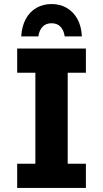

<svg xmlns="http://www.w3.org/2000/svg" viewBox="-20 -930 510 950"><path d="M65 0V-120H155V-570H65V-690H405V-570H315V-120H405V0ZM385 -750H300Q296 -780 279.5 -797.5Q263 -815 235 -815Q207 -815 190.5 -797.5Q174 -780 170 -750H85Q88 -800 107.5 -836Q127 -872 160 -891Q193 -910 235 -910Q277 -910 310 -891Q343 -872 363 -836Q383 -800 385 -750Z"/></svg>

Font: Radio Canada
Style: Regular
Weight: 400
Designer: Charles Daoud, Etienne Aubert Bonn, Alexandre Saumier Demers, Jacques Le Bailly
Foundry: Radio-Canada
Version: Version 2.104;gftools[0.9.28.dev5+ged2979d]